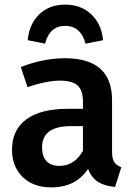

<svg xmlns="http://www.w3.org/2000/svg" viewBox="-20 -796 583 831"><path d="M505 -72 478 13Q432 9 404 -9Q376 -27 361 -65Q308 15 202 15Q124 15 78 -30Q32 -75 32 -148Q32 -234 94 -279.5Q156 -325 272 -325H339V-355Q339 -406 315.5 -426.5Q292 -447 240 -447Q183 -447 99 -419L70 -506Q169 -544 261 -544Q465 -544 465 -362V-140Q465 -109 474.5 -94.5Q484 -80 505 -72ZM339 -143V-250H286Q162 -250 162 -158Q162 -120 181 -99Q200 -78 237 -78Q302 -78 339 -143ZM426 -622 350 -607Q341 -644 318.5 -664Q296 -684 262 -684Q195 -684 175 -607L100 -622Q106 -691 149.5 -733.5Q193 -776 262 -776Q331 -776 375.5 -733.5Q420 -691 426 -622Z"/></svg>

Font: Fira Sans Medium
Style: Regular
Weight: 500
Designer: bBox Type GmbH & Carrois Corporate GbR & Edenspiekermann AG
Foundry: bBox Type GmbH & Carrois Corporate GbR & Edenspiekermann AG
Version: Version 4.301